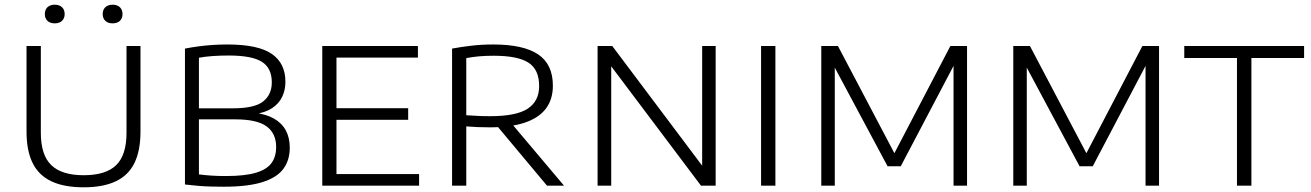

<svg xmlns="http://www.w3.org/2000/svg" viewBox="-20 -791 5585 818"><path d="M336.5 7Q253 7 199 -18.5Q145 -44 119 -96.5Q93 -149 93 -231V-595H154V-225Q154 -130.5 198.5 -87.5Q243 -44.5 336.5 -44.5Q431 -44.5 475 -87.5Q519 -130.5 519 -225V-595H578.5V-231Q578.5 -149 552.8 -96.5Q527 -44 473.2 -18.5Q419.5 7 336.5 7ZM459.5 -691.5Q440 -691.5 428.8 -702.2Q417.5 -713 417.5 -731Q417.5 -749.5 428.8 -760.2Q440 -771 459.5 -771Q479.5 -771 490.8 -760.2Q502 -749.5 502 -731Q502 -713 490.8 -702.2Q479.5 -691.5 459.5 -691.5ZM213.5 -691.5Q193.5 -691.5 182.2 -702.2Q171 -713 171 -731Q171 -749.5 182.2 -760.2Q193.5 -771 213.5 -771Q233 -771 244.2 -760.2Q255.5 -749.5 255.5 -731Q255.5 -713 244.2 -702.2Q233 -691.5 213.5 -691.5Z M933 4.5Q905.5 4.5 878.8 3.8Q852 3 824.8 0.8Q797.5 -1.5 768 -5V-584Q796 -589.5 826 -593.5Q856 -597.5 886.8 -599.5Q917.5 -601.5 949 -601.5Q1079.5 -601.5 1137.8 -561.5Q1196 -521.5 1196 -442.5Q1196 -407.5 1182.2 -378.5Q1168.5 -349.5 1138.8 -330Q1109 -310.5 1062 -304.5L1064 -310.5Q1113 -305 1146.8 -286Q1180.5 -267 1197.5 -235.8Q1214.5 -204.5 1214.5 -162Q1214.5 -108 1186.8 -71Q1159 -34 1097.2 -14.8Q1035.5 4.5 933 4.5ZM941.5 -41Q1023.5 -41 1070.2 -55Q1117 -69 1136.8 -96.5Q1156.5 -124 1156.5 -164.5Q1156.5 -223 1115.5 -252.8Q1074.5 -282.5 982 -282.5H818V-329.5H971.5Q1064.5 -329.5 1101.2 -358.8Q1138 -388 1138 -440Q1138 -501 1095.5 -527.8Q1053 -554.5 953.5 -554.5Q918 -554.5 886 -552.2Q854 -550 827.5 -545V-48Q854.5 -44.5 881.8 -42.8Q909 -41 941.5 -41Z M1353 0V-595H1760.5V-545.5H1413.5V-49.5H1765.5V0ZM1388.5 -280.5V-330H1719V-280.5Z M1906 0V-584Q1943 -591 1987.2 -596.2Q2031.5 -601.5 2081.5 -601.5Q2210 -601.5 2272.8 -559.2Q2335.5 -517 2335.5 -426Q2335.5 -367.5 2305.5 -328Q2275.5 -288.5 2215.8 -268.5Q2156 -248.5 2067.5 -248.5Q2039.5 -248.5 2015.5 -249.5Q1991.5 -250.5 1966.5 -252.5V0ZM2310.5 0 2075.5 -281H2146L2383 0ZM2068.5 -296Q2179.5 -296 2228.2 -328Q2277 -360 2277 -424.5Q2277 -495 2231.2 -524.2Q2185.5 -553.5 2084 -553.5Q2048 -553.5 2020.8 -551Q1993.5 -548.5 1966.5 -543.5V-300Q1995 -298.5 2015.8 -297.2Q2036.5 -296 2068.5 -296Z M2526 0V-595H2588.5L2985.5 -66.5H2971.5V-595H3029V0H2966.5L2569 -528.5H2584V0Z M3222.5 0V-595H3283.5V0Z M3479 0V-595H3550L3798 -124H3783L4029 -595H4100V0H4042.5V-544.5H4060.5L3817.5 -82.5H3761.5L3514.5 -544H3536.5V0Z M4297 0V-595H4368L4616 -124H4601L4847 -595H4918V0H4860.5V-544.5H4878.5L4635.5 -82.5H4579.5L4332.5 -544H4354.5V0Z M5250 0V-544H5025.5V-595H5536V-544H5311.5V0Z"/></svg>

Font: Encode Sans SC SemiExpanded Light
Style: Regular
Weight: 300
Width: 6
Designer: Multiple Designers
Foundry: Impallari Type
Version: Version 3.002